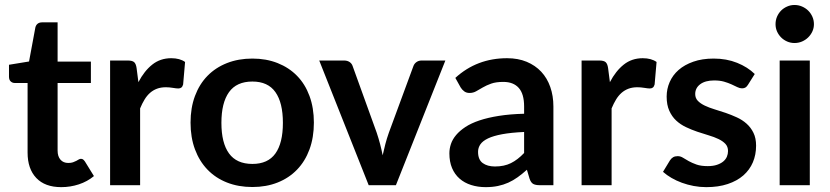

<svg xmlns="http://www.w3.org/2000/svg" viewBox="-20 -762 3417 790"><path d="M232 8Q165 8 129.2 -29.8Q93.5 -67.5 93.5 -134V-420.5H41Q31 -420.5 24 -427Q17 -433.5 17 -446.5V-495.5L99.5 -509L125.5 -649Q128 -659 135 -664.5Q142 -670 153 -670H217V-508.5H354V-420.5H217V-142.5Q217 -118.5 228.8 -105Q240.5 -91.5 261 -91.5Q272.5 -91.5 280.2 -94.2Q288 -97 293.8 -100Q299.5 -103 304 -105.8Q308.5 -108.5 313 -108.5Q318.5 -108.5 322 -105.8Q325.5 -103 329.5 -97.5L366.5 -37.5Q339.5 -15 304.5 -3.5Q269.5 8 232 8Z M549.5 -424Q573.5 -470 606.5 -496.2Q639.5 -522.5 684.5 -522.5Q720 -522.5 741.5 -507L733.5 -414.5Q731 -405.5 726.2 -401.8Q721.5 -398 713.5 -398Q706 -398 691.2 -400.5Q676.5 -403 662.5 -403Q642 -403 626 -397Q610 -391 597.2 -379.8Q584.5 -368.5 574.8 -352.5Q565 -336.5 556.5 -316V0H433V-513H505.5Q524.5 -513 532 -506.2Q539.5 -499.5 542 -482Z M1018.5 -87.5Q1082.5 -87.5 1113.2 -130.5Q1144 -173.5 1144 -256.5Q1144 -339.5 1113.2 -383Q1082.5 -426.5 1018.5 -426.5Q953.5 -426.5 922.2 -382.8Q891 -339 891 -256.5Q891 -174 922.2 -130.8Q953.5 -87.5 1018.5 -87.5ZM1018.5 -521Q1075.5 -521 1122.2 -502.5Q1169 -484 1202.2 -450Q1235.5 -416 1253.5 -367Q1271.5 -318 1271.5 -257.5Q1271.5 -196.5 1253.5 -147.5Q1235.5 -98.5 1202.2 -64Q1169 -29.5 1122.2 -11Q1075.5 7.5 1018.5 7.5Q961 7.5 914 -11Q867 -29.5 833.8 -64Q800.5 -98.5 782.2 -147.5Q764 -196.5 764 -257.5Q764 -318 782.2 -367Q800.5 -416 833.8 -450Q867 -484 914 -502.5Q961 -521 1018.5 -521Z M1812.5 -513 1609 0H1497L1293.5 -513H1395.5Q1409.5 -513 1418.8 -506.5Q1428 -500 1431 -490L1530 -216Q1538 -192 1544 -169Q1550 -146 1554.5 -123Q1559.5 -146 1565.5 -169Q1571.5 -192 1580 -216L1681 -490Q1684.5 -500 1693.5 -506.5Q1702.5 -513 1715 -513Z M1853.5 -441.5Q1942 -522.5 2066.5 -522.5Q2111.5 -522.5 2147 -507.8Q2182.5 -493 2207 -466.8Q2231.5 -440.5 2244.2 -404Q2257 -367.5 2257 -324V0H2201Q2183.5 0 2174 -5.2Q2164.5 -10.5 2159 -26.5L2148 -63.5Q2128.5 -46 2110 -32.8Q2091.5 -19.5 2071.5 -10.5Q2051.5 -1.5 2028.8 3.2Q2006 8 1978.5 8Q1946 8 1918.5 -0.8Q1891 -9.5 1871 -27Q1851 -44.5 1840 -70.5Q1829 -96.5 1829 -131Q1829 -150.5 1835.5 -169.8Q1842 -189 1856.8 -206.5Q1871.5 -224 1895 -239.5Q1918.5 -255 1952.8 -266.5Q1987 -278 2032.5 -285.2Q2078 -292.5 2136.5 -294V-324Q2136.5 -375.5 2114.5 -400.2Q2092.5 -425 2051 -425Q2021 -425 2001.2 -418Q1981.5 -411 1966.5 -402.2Q1951.5 -393.5 1939.2 -386.5Q1927 -379.5 1912 -379.5Q1899 -379.5 1890 -386.2Q1881 -393 1875.5 -402ZM2136.5 -219Q2083 -216.5 2046.5 -209.8Q2010 -203 1988 -192.5Q1966 -182 1956.5 -168Q1947 -154 1947 -137.5Q1947 -105 1966.2 -91Q1985.5 -77 2016.5 -77Q2054.5 -77 2082.2 -90.8Q2110 -104.5 2136.5 -132.5Z M2489.5 -424Q2513.5 -470 2546.5 -496.2Q2579.5 -522.5 2624.5 -522.5Q2660 -522.5 2681.5 -507L2673.5 -414.5Q2671 -405.5 2666.2 -401.8Q2661.5 -398 2653.5 -398Q2646 -398 2631.2 -400.5Q2616.5 -403 2602.5 -403Q2582 -403 2566 -397Q2550 -391 2537.2 -379.8Q2524.5 -368.5 2514.8 -352.5Q2505 -336.5 2496.5 -316V0H2373V-513H2445.5Q2464.5 -513 2472 -506.2Q2479.5 -499.5 2482 -482Z M3057.5 -413Q3052.5 -405 3047 -401.8Q3041.5 -398.5 3033 -398.5Q3024 -398.5 3013.8 -403.5Q3003.5 -408.5 2990 -414.8Q2976.5 -421 2959.2 -426Q2942 -431 2918.5 -431Q2882 -431 2861.2 -415.5Q2840.5 -400 2840.5 -375Q2840.5 -358.5 2851.2 -347.2Q2862 -336 2879.8 -327.5Q2897.5 -319 2920 -312.2Q2942.5 -305.5 2965.8 -297.5Q2989 -289.5 3011.5 -279.2Q3034 -269 3051.8 -253.2Q3069.5 -237.5 3080.2 -215.5Q3091 -193.5 3091 -162.5Q3091 -125.5 3077.8 -94.2Q3064.5 -63 3038.5 -40.2Q3012.5 -17.5 2974.2 -4.8Q2936 8 2886 8Q2859.5 8 2834.2 3.2Q2809 -1.5 2785.8 -10Q2762.5 -18.5 2742.8 -30Q2723 -41.5 2708 -55L2736.5 -102Q2742 -110.5 2749.5 -115Q2757 -119.5 2768.5 -119.5Q2780 -119.5 2790.2 -113Q2800.5 -106.5 2814 -99Q2827.5 -91.5 2845.8 -85Q2864 -78.5 2892 -78.5Q2914 -78.5 2929.8 -83.8Q2945.5 -89 2955.8 -97.5Q2966 -106 2970.8 -117.2Q2975.5 -128.5 2975.5 -140.5Q2975.5 -158.5 2964.8 -170Q2954 -181.5 2936.2 -190Q2918.5 -198.5 2895.8 -205.2Q2873 -212 2849.2 -220Q2825.5 -228 2802.8 -238.8Q2780 -249.5 2762.2 -266Q2744.5 -282.5 2733.8 -306.5Q2723 -330.5 2723 -364.5Q2723 -396 2735.5 -424.5Q2748 -453 2772.2 -474.2Q2796.5 -495.5 2832.8 -508.2Q2869 -521 2916.5 -521Q2969.5 -521 3013 -503.5Q3056.5 -486 3085.5 -457.5Z M3329 -662.5Q3329 -646.5 3322.5 -632.5Q3316 -618.5 3305.2 -608Q3294.5 -597.5 3280 -591.2Q3265.5 -585 3249 -585Q3233 -585 3218.8 -591.2Q3204.5 -597.5 3194 -608Q3183.5 -618.5 3177.2 -632.5Q3171 -646.5 3171 -662.5Q3171 -679 3177.2 -693.5Q3183.5 -708 3194 -718.5Q3204.5 -729 3218.8 -735.2Q3233 -741.5 3249 -741.5Q3265.5 -741.5 3280 -735.2Q3294.5 -729 3305.2 -718.5Q3316 -708 3322.5 -693.5Q3329 -679 3329 -662.5ZM3312 -513V0H3188V-513Z"/></svg>

Font: Lato
Style: Bold
Weight: 700
Designer: Lukasz Dziedzic with Adam Twardoch and Botio Nikoltchev
Foundry: tyPoland Lukasz Dziedzic
Version: Version 2.010; 2014-09-01; http://www.latofonts.com/; ttfaut